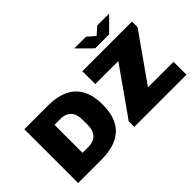

<svg xmlns="http://www.w3.org/2000/svg" viewBox="-123 -1310 1736 1736"><g transform="rotate(-45 745.0 -442.5)"><path d="M910 -885 1044 -752H1222L1356 -885H1204L1132 -822L1060 -885ZM74 0H372C607 0 733 -109 733 -344C733 -579 607 -688 372 -688H74ZM792 0H1459V-165H1132L1451 -617V-688H816V-523H1111L792 -71ZM295 -165V-523H368C465 -523 507 -468 507 -374V-314C507 -220 465 -165 368 -165Z"/></g></svg>

Font: Archivo Black
Style: Regular
Weight: 900
Designer: Hector Gatti
Foundry: Omnibus-Type
Version: Version 2.001